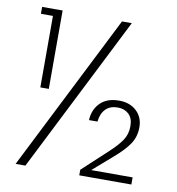

<svg xmlns="http://www.w3.org/2000/svg" viewBox="-80 -776 781 849"><g transform="rotate(10 311.0 -351.5)"><path d="M95 -673H41V-704H133V-352H95ZM444 -702 90 0H46L400 -702ZM566 -31V1H332V-24L444 -128Q480 -161 498.5 -188.5Q517 -216 517 -252Q517 -288 497.5 -306Q478 -324 448 -324Q414 -324 394 -304Q374 -284 370 -247H332Q334 -294 364 -324.5Q394 -355 449 -355Q497 -355 527 -327Q557 -299 557 -254Q557 -212 535 -179Q513 -146 466 -106L380 -31Z"/></g></svg>

Font: Fz Poppins ExtLt
Style: Regular
Weight: 200
Designer: Ninad Kale (Devanagari), Jonny Pinhorn (Latin)
Foundry: Indian Type Foundry
Version: Vit hóa bi Vntype.Com & FontZin.Com